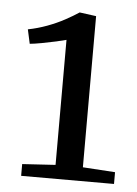

<svg xmlns="http://www.w3.org/2000/svg" viewBox="-42 -940 396 553"><g transform="rotate(5 156.0 -664.0)"><path d="M135.5 -462.5V-824Q127 -821.5 106.8 -817Q86.5 -812.5 64.8 -808.5Q43 -804.5 31 -803.5L22 -844.5Q50 -850 77 -860Q104 -870 127 -882.5Q150 -895 166.5 -906L214.5 -899.5V-462.5L308 -456.5V-422.5H39.5V-456.5Z"/></g></svg>

Font: Merriweather 24pt Light
Style: Regular
Weight: 300
Designer: Eben Sorkin
Foundry: Eben Sorkin
Version: Version 2.100